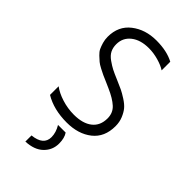

<svg xmlns="http://www.w3.org/2000/svg" viewBox="-279 -759 1085 1085"><g transform="rotate(45 263.5 -216.0)"><path d="M462 -174Q462 -86 403 -39.5Q344 7 252 7Q148 7 75 -37V-106Q105 -83 152.5 -68Q200 -53 249 -53Q320 -53 359.5 -84Q399 -115 399 -173Q399 -217 369 -244.5Q339 -272 282 -297Q274 -301 247 -312.5Q220 -324 209 -329Q198 -334 175 -346Q152 -358 141.5 -367Q131 -376 115 -391Q99 -406 92 -421Q85 -436 79 -456.5Q73 -477 73 -500Q73 -585 134 -632.5Q195 -680 283 -680Q367 -680 423 -650V-581Q399 -597 360 -608Q321 -619 284 -619Q217 -619 177 -587.5Q137 -556 137 -504Q137 -477 147.5 -456Q158 -435 183 -417.5Q208 -400 226.5 -390.5Q245 -381 283 -365Q318 -350 336 -341.5Q354 -333 382 -315Q410 -297 424.5 -279.5Q439 -262 450.5 -234.5Q462 -207 462 -174ZM306 121Q306 173 269 209Q232 245 163 248V199Q250 190 250 126Q250 89 227 51H288Q306 77 306 121Z"/></g></svg>

Font: Hind Guntur Light
Style: Regular
Weight: 300
Designer: Manushi Parikh, Hitesh Malaviya
Foundry: Indian Type Foundry
Version: Version 1.002;PS 1.0;hotconv 1.0.86;makeotf.lib2.5.63406; tt